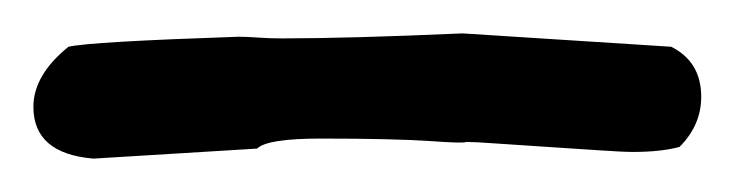

<svg xmlns="http://www.w3.org/2000/svg" viewBox="-60 76 440 115"><path d="M347 164Q336 167 319 167Q313 167 298.5 166Q284 165 268 164Q252 163 238 162Q224 161 219 161Q219 162 197.5 160.5Q176 159 132 159Q100 159 94 165L-4 171Q-40 168 -40 140Q-40 121 -19 104Q-6 101 83 98Q88 98 94.5 98.5Q101 99 109 99Q149 99 217 96L342 104Q360 113 360 134Q360 151 347 164Z"/></svg>

Font: Gaegu
Style: Accents-Regular
Weight: 400
Designer: JIKJI
Foundry: JIKJI
Version: Version 1.00